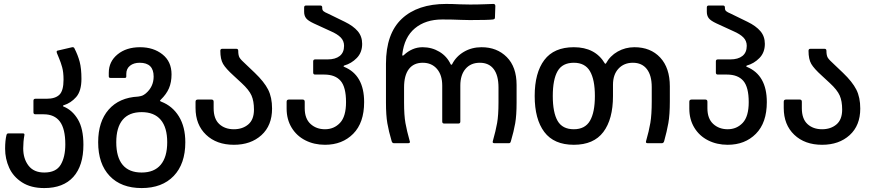

<svg xmlns="http://www.w3.org/2000/svg" viewBox="-20 -728 4430 976"><path d="M6 28Q6 -14 13 -42Q13 -43 15 -46.5Q17 -50 23 -50H96Q106 -50 104 -41Q98 -8 98 26Q98 79 125 114Q152 149 205 149Q265 149 288.5 109.5Q312 70 312 6Q312 -73 284.5 -110Q257 -147 202 -147H160Q150 -147 150 -157V-216Q150 -226 160 -226H217Q261 -226 282 -246.5Q303 -267 303 -323Q303 -361 296 -386Q289 -411 280.5 -431Q272 -451 269 -459Q268 -461 268 -465Q268 -470 274 -471L347 -488H350Q356 -488 358 -483Q376 -448 385 -414Q394 -380 394 -327Q394 -265 367 -234.5Q340 -204 304 -193Q300 -192 300 -189.5Q300 -187 304 -186Q348 -168 376 -121Q404 -74 404 8Q404 114 353 171Q302 228 205 228Q137 228 92 199Q47 170 26.5 124.5Q6 79 6 28Z M479 -5Q479 -110 532.5 -171Q586 -232 682 -237Q696 -239 703.5 -242Q711 -245 721 -253Q761 -287 761 -339Q761 -409 690 -409Q660 -409 641 -394Q622 -379 622 -352V-339Q622 -332 615 -332H541Q533 -332 533 -340V-358Q533 -415 577.5 -451.5Q622 -488 692 -488Q760 -488 806 -451.5Q852 -415 852 -350Q852 -310 839 -279.5Q826 -249 797 -221Q793 -217 793 -216Q793 -214 800 -211Q857 -189 889.5 -136Q922 -83 922 -5Q922 105 863 166.5Q804 228 700 228Q596 228 537.5 166.5Q479 105 479 -5ZM700 149Q764 149 797 109.5Q830 70 830 -5Q830 -80 797 -119Q764 -158 700 -158Q636 -158 603.5 -119Q571 -80 571 -5Q571 71 603.5 110Q636 149 700 149Z M974 -179V-211Q974 -222 986 -222H1055Q1066 -222 1066 -211V-178Q1066 -124 1094.5 -97.5Q1123 -71 1169 -71Q1213 -71 1242 -95.5Q1271 -120 1271 -171Q1271 -214 1258.5 -242.5Q1246 -271 1208 -306L1168 -343Q1128 -379 1114 -403Q1100 -427 1100 -470Q1100 -480 1110 -480H1181Q1191 -480 1191 -470Q1191 -447 1197.5 -435.5Q1204 -424 1233 -398L1275 -358Q1323 -312 1343 -272.5Q1363 -233 1363 -176Q1363 -90 1309 -41Q1255 8 1169 8Q1081 8 1027.5 -43Q974 -94 974 -179Z M1437 -176V-211Q1437 -222 1449 -222H1518Q1529 -222 1529 -211V-178Q1529 -125 1558.5 -98Q1588 -71 1632 -71Q1678 -71 1708.5 -103.5Q1739 -136 1739 -209Q1739 -285 1711.5 -317Q1684 -349 1628 -349H1582Q1572 -349 1572 -359V-416Q1572 -426 1582 -426H1645Q1685 -426 1707 -443.5Q1729 -461 1729 -495Q1729 -520 1712 -537.5Q1695 -555 1660 -570L1575 -609Q1545 -623 1535.5 -636Q1526 -649 1526 -668V-690Q1526 -700 1536 -700H1608Q1618 -700 1618 -690V-687Q1618 -677 1624 -671.5Q1630 -666 1649 -658L1733 -617Q1776 -596 1798.5 -569.5Q1821 -543 1821 -505Q1821 -461 1793.5 -433Q1766 -405 1730 -395Q1727 -394 1726.5 -391.5Q1726 -389 1730 -388Q1831 -346 1831 -209Q1831 -104 1775.5 -48Q1720 8 1632 8Q1577 8 1532.5 -14.5Q1488 -37 1462.5 -79Q1437 -121 1437 -176Z M2278 -401Q2298 -441 2338 -464.5Q2378 -488 2428 -488Q2506 -488 2556 -438Q2606 -388 2606 -296V-207Q2606 -142 2599 -101.5Q2592 -61 2577 -10Q2575 -4 2573 -2Q2571 0 2566 0H2494Q2482 0 2485 -10Q2500 -63 2507 -102.5Q2514 -142 2514 -207V-283Q2514 -345 2489.5 -377Q2465 -409 2419 -409Q2373 -409 2346.5 -378Q2320 -347 2320 -293V-110Q2320 -100 2310 -100H2238Q2228 -100 2228 -110V-293Q2228 -347 2201 -378Q2174 -409 2129 -409Q2083 -409 2058.5 -377Q2034 -345 2034 -283V-207Q2034 -142 2041 -102.5Q2048 -63 2063 -10L2064 -7Q2064 0 2054 0H1983Q1974 0 1971 -10Q1956 -61 1949 -101.5Q1942 -142 1942 -207V-404Q1942 -557 2022.5 -632.5Q2103 -708 2248 -708Q2279 -708 2319 -706L2370 -705Q2410 -705 2446 -706.5Q2482 -708 2488 -708Q2498 -708 2498 -697L2496 -639Q2496 -634 2493.5 -632Q2491 -630 2486 -629Q2463 -626 2368 -626L2323 -627Q2281 -629 2228 -629Q2143 -629 2089 -584Q2035 -539 2025 -452V-449Q2025 -445 2027 -445Q2030 -445 2034 -449Q2053 -467 2077 -477.5Q2101 -488 2128 -488Q2175 -488 2213.5 -465Q2252 -442 2271 -401Q2273 -399 2275 -399Q2277 -399 2278 -401Z M2698 -240Q2698 -358 2747 -423Q2796 -488 2897 -488Q3006 -488 3055 -405Q3056 -404 3057.5 -404Q3059 -404 3060 -405Q3081 -444 3120 -466Q3159 -488 3205 -488Q3287 -488 3336 -435.5Q3385 -383 3385 -289V-213Q3385 -145 3377.5 -102.5Q3370 -60 3356 -10Q3353 0 3344 0H3273Q3261 0 3264 -10Q3279 -62 3286 -103.5Q3293 -145 3293 -213V-285Q3293 -345 3268 -377Q3243 -409 3197 -409Q3152 -409 3124 -379Q3096 -349 3096 -297V-240Q3096 -122 3047 -57Q2998 8 2897 8Q2796 8 2747 -57Q2698 -122 2698 -240ZM2897 -71Q2954 -71 2979 -114Q3004 -157 3004 -240Q3004 -323 2979 -366Q2954 -409 2897 -409Q2839 -409 2814.5 -366.5Q2790 -324 2790 -240Q2790 -156 2814.5 -113.5Q2839 -71 2897 -71Z M3484 -176V-211Q3484 -222 3496 -222H3565Q3576 -222 3576 -211V-178Q3576 -125 3605.5 -98Q3635 -71 3679 -71Q3725 -71 3755.5 -103.5Q3786 -136 3786 -209Q3786 -285 3758.5 -317Q3731 -349 3675 -349H3629Q3619 -349 3619 -359V-416Q3619 -426 3629 -426H3692Q3732 -426 3754 -443.5Q3776 -461 3776 -495Q3776 -520 3759 -537.5Q3742 -555 3707 -570L3622 -609Q3592 -623 3582.5 -636Q3573 -649 3573 -668V-690Q3573 -700 3583 -700H3655Q3665 -700 3665 -690V-687Q3665 -677 3671 -671.5Q3677 -666 3696 -658L3780 -617Q3823 -596 3845.5 -569.5Q3868 -543 3868 -505Q3868 -461 3840.5 -433Q3813 -405 3777 -395Q3774 -394 3773.5 -391.5Q3773 -389 3777 -388Q3878 -346 3878 -209Q3878 -104 3822.5 -48Q3767 8 3679 8Q3624 8 3579.5 -14.5Q3535 -37 3509.5 -79Q3484 -121 3484 -176Z M3964 -179V-211Q3964 -222 3976 -222H4045Q4056 -222 4056 -211V-178Q4056 -124 4084.5 -97.5Q4113 -71 4159 -71Q4203 -71 4232 -95.5Q4261 -120 4261 -171Q4261 -214 4248.5 -242.5Q4236 -271 4198 -306L4158 -343Q4118 -379 4104 -403Q4090 -427 4090 -470Q4090 -480 4100 -480H4171Q4181 -480 4181 -470Q4181 -447 4187.5 -435.5Q4194 -424 4223 -398L4265 -358Q4313 -312 4333 -272.5Q4353 -233 4353 -176Q4353 -90 4299 -41Q4245 8 4159 8Q4071 8 4017.5 -43Q3964 -94 3964 -179Z"/></svg>

Font: Barlow GEO Medium
Style: Regular
Weight: 500
Designer: Jeremy Tribby
Foundry: Tribby Type
Version: Version 1.408